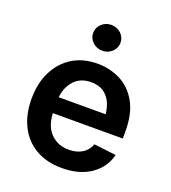

<svg xmlns="http://www.w3.org/2000/svg" viewBox="-140 -866 871 980"><g transform="rotate(20 295.5 -376.5)"><path d="M308.1 10.7Q225.6 10.7 166 -23.7Q106.4 -58.1 74.5 -121.1Q42.5 -184.1 42.5 -269.5Q42.5 -354 74.2 -417.7Q106 -481.4 163.6 -517.1Q221.2 -552.7 299.8 -552.7Q366.7 -552.7 423.8 -523.7Q481 -494.6 515.4 -433.6Q549.8 -372.6 549.8 -277.3V-237.3H169.9Q172.9 -167 210.9 -128.2Q249 -89.4 309.6 -89.4Q351.1 -89.4 380.9 -107.2Q410.6 -125 423.8 -160.2L543.9 -146Q526.9 -75.2 464.8 -32.2Q402.8 10.7 308.1 10.7ZM170.4 -323.7H424.8Q419.4 -382.3 388.2 -417.5Q356.9 -452.6 300.3 -452.6Q242.7 -452.6 209 -415.5Q175.3 -378.4 170.4 -323.7ZM297.4 -622.6Q266.6 -622.6 244.9 -643.1Q223.1 -663.6 223.1 -692.4Q223.1 -721.7 244.9 -742.2Q266.6 -762.7 297.4 -762.7Q328.1 -762.7 349.9 -742.2Q371.6 -721.7 371.6 -692.4Q371.6 -663.6 349.9 -643.1Q328.1 -622.6 297.4 -622.6Z"/></g></svg>

Font: Inter Semi Bold
Style: Regular
Weight: 600
Designer: Rasmus Andersson
Foundry: rsms
Version: Version 4.000;git-e0f93cc